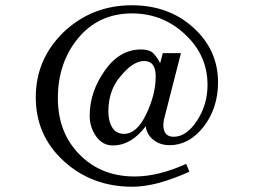

<svg xmlns="http://www.w3.org/2000/svg" viewBox="-20 -696 961 730"><path d="M409 -143Q370 -143 345.5 -177.5Q321 -212 321 -256Q321 -346 378 -427Q434 -508 517 -508Q541 -508 558 -498Q575 -483 589 -456L599 -494H668L603 -240Q601 -224 601 -222Q601 -176 640 -176Q689 -176 729 -237Q769 -298 769 -373Q769 -486 684 -565Q599 -645 482 -645Q356 -645 278 -552Q200 -458 200 -323Q200 -192 282 -109Q364 -25 492 -25Q582 -25 688 -73L700 -43Q637 -15 582 0Q528 14 483 14Q329 14 222 -84Q116 -181 116 -326Q116 -471 222 -574Q330 -676 481 -676Q621 -676 714 -592Q809 -507 809 -383Q809 -285 754 -214Q699 -144 625 -144Q589 -144 563.5 -164Q538 -184 534 -216Q479 -143 409 -143ZM392 -272Q392 -235 407 -211Q422 -187 452 -187Q500 -187 536 -262Q572 -337 572 -406Q572 -464 528 -464Q486 -464 440 -408Q392 -354 392 -272Z"/></svg>

Font: Triodion Unicode
Style: Normal
Weight: 400
Version: Version 1.1